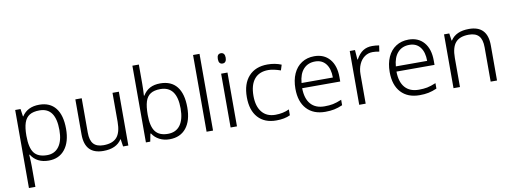

<svg xmlns="http://www.w3.org/2000/svg" viewBox="-73 -1196 4994 1873"><g transform="rotate(-10 2424.0 -260.0)"><path d="M87 -533H140L151 -458H154Q209 -543 326 -543Q432 -543 488 -472Q544 -401 544 -266Q544 -137 486 -63.5Q428 10 325 10Q207 10 151 -79H146Q151 -13 151 35V240H87ZM478 -265Q478 -377 438.5 -432.5Q399 -488 319 -488Q257 -488 220.5 -465.5Q184 -443 167.5 -394.5Q151 -346 151 -266Q151 -147 190 -96Q229 -45 318 -45Q394 -45 436 -102.5Q478 -160 478 -265Z M683 -185V-533H746V-193Q746 -116 778 -80.5Q810 -45 877 -45Q967 -45 1009 -92.5Q1051 -140 1051 -246V-533H1114V0H1062L1051 -73H1048Q995 10 866 10Q683 10 683 -185Z M1352 -77H1346L1331 0H1288V-760H1352V-571Q1352 -519 1348 -452H1352Q1381 -499 1423 -521Q1465 -543 1524 -543Q1633 -543 1689 -472.5Q1745 -402 1745 -267Q1745 -135 1686.5 -62.5Q1628 10 1522 10Q1467 10 1422.5 -13Q1378 -36 1352 -77ZM1679 -268Q1679 -488 1516 -488Q1455 -488 1419 -465Q1383 -442 1367.5 -393Q1352 -344 1352 -261Q1352 -147 1391 -96Q1430 -45 1515 -45Q1595 -45 1637 -102.5Q1679 -160 1679 -268Z M1889 -760H1953V0H1889Z M2120 -679Q2120 -730 2159 -730Q2178 -730 2188 -717Q2198 -704 2198 -679Q2198 -655 2188 -641.5Q2178 -628 2159 -628Q2120 -628 2120 -679ZM2127 -533H2190V0H2127Z M2334 -263Q2334 -396 2401 -469.5Q2468 -543 2587 -543Q2662 -543 2724 -517L2707 -463Q2635 -488 2586 -488Q2495 -488 2447.5 -430.5Q2400 -373 2400 -264Q2400 -161 2447 -103.5Q2494 -46 2580 -46Q2656 -46 2717 -75V-17Q2662 10 2579 10Q2463 10 2398.5 -61.5Q2334 -133 2334 -263Z M2815 -262Q2815 -347 2843.5 -410.5Q2872 -474 2925.5 -508.5Q2979 -543 3050 -543Q3147 -543 3202.5 -478Q3258 -413 3258 -299V-256H2881Q2882 -153 2929.5 -98.5Q2977 -44 3066 -44Q3114 -44 3149.5 -51Q3185 -58 3236 -79V-25Q3192 -6 3153 2Q3114 10 3065 10Q2947 10 2881 -61.5Q2815 -133 2815 -262ZM3194 -307Q3194 -394 3156 -442.5Q3118 -491 3050 -491Q2978 -491 2934.5 -443.5Q2891 -396 2884 -307Z M3401 -533H3453L3460 -438H3464Q3495 -494 3533.5 -518.5Q3572 -543 3624 -543Q3659 -543 3693 -537L3684 -477Q3647 -484 3619 -484Q3574 -484 3539 -459Q3504 -434 3484.5 -390Q3465 -346 3465 -291V0H3401Z M3749 -262Q3749 -347 3777.5 -410.5Q3806 -474 3859.5 -508.5Q3913 -543 3984 -543Q4081 -543 4136.5 -478Q4192 -413 4192 -299V-256H3815Q3816 -153 3863.5 -98.5Q3911 -44 4000 -44Q4048 -44 4083.5 -51Q4119 -58 4170 -79V-25Q4126 -6 4087 2Q4048 10 3999 10Q3881 10 3815 -61.5Q3749 -133 3749 -262ZM4128 -307Q4128 -394 4090 -442.5Q4052 -491 3984 -491Q3912 -491 3868.5 -443.5Q3825 -396 3818 -307Z M4335 -533H4387L4397 -461H4401Q4454 -543 4583 -543Q4766 -543 4766 -348V0H4703V-340Q4703 -417 4671 -452.5Q4639 -488 4572 -488Q4482 -488 4440.5 -440.5Q4399 -393 4399 -288V0H4335Z"/></g></svg>

Font: OpenSansMMV
Style: Light
Weight: 300
Foundry: Ascender Corporation
Version: Version 4.001